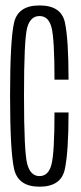

<svg xmlns="http://www.w3.org/2000/svg" viewBox="-20 -700 306 724"><path d="M129 4Q210.5 4 224.5 -62.2Q238.5 -128.5 238.5 -276H185.5Q185.5 -124.5 174.2 -80.2Q163 -36 129 -36Q95 -36 82.8 -81.2Q70.5 -126.5 70.5 -339Q70.5 -551.5 82.5 -595.5Q94.5 -639.5 129 -639.5Q163 -639.5 174.2 -596.8Q185.5 -554 185.5 -399.5H238.5Q238.5 -551 224.8 -615.2Q211 -679.5 129 -679.5Q47.5 -679.5 32.8 -613.5Q18 -547.5 18 -339Q18 -131 33 -63.5Q48 4 129 4Z"/></svg>

Font: Anybody ExtraCondensed Light
Style: Regular
Weight: 300
Width: 2
Version: Version 1.113;gftools[0.9.25]